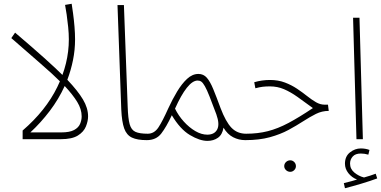

<svg xmlns="http://www.w3.org/2000/svg" viewBox="-20 -738 2020 1018"><path d="M309 -296Q260 -345 191.5 -404Q123 -463 40 -536L60 -565Q147 -491 212 -433Q277 -375 323 -329Z M447 -121Q447 -96 435.5 -67.5Q424 -39 393 -19.5Q362 0 302 0H100V-46Q223 -152 284 -277Q345 -402 345 -529Q345 -560 341.5 -594.5Q338 -629 333.5 -660.5Q329 -692 325 -712L360 -718Q363 -699 367.5 -666Q372 -633 375 -596.5Q378 -560 378 -529Q378 -473 367 -419Q356 -365 337 -315Q393 -256 420 -210.5Q447 -165 447 -121ZM141 -36H305Q349 -36 372.5 -48.5Q396 -61 404.5 -81Q413 -101 413 -121Q413 -159 389.5 -197.5Q366 -236 323 -282Q291 -212 244 -150Q197 -88 141 -36Z M758 5Q708 5 679.5 -8.5Q651 -22 638.5 -57Q626 -92 623 -157L603 -711H637L657 -172Q659 -110 667.5 -79.5Q676 -49 698 -39Q720 -29 763 -29Q775 -29 779 -24Q783 -19 783 -12Q783 5 758 5Z M758 5 763 -29Q798 -29 820 -62.5Q842 -96 872 -163Q894 -211 919 -252.5Q944 -294 972 -320Q1000 -346 1032 -346Q1059 -346 1076.5 -326Q1094 -306 1110.5 -266Q1127 -226 1149 -166Q1177 -92 1207.5 -60.5Q1238 -29 1285 -29Q1304 -29 1304 -12Q1304 5 1280 5Q1246 5 1216 -10.5Q1186 -26 1165 -61Q1159 -24 1135.5 -7.5Q1112 9 1080 9Q1039 9 987 -22Q935 -53 891 -127Q862 -65 835 -30Q808 5 758 5ZM908 -162Q926 -125 954.5 -93.5Q983 -62 1015.5 -43Q1048 -24 1079 -24Q1117 -24 1131.5 -51.5Q1146 -79 1127 -132Q1105 -191 1091 -226.5Q1077 -262 1066.5 -280.5Q1056 -299 1047.5 -305Q1039 -311 1028 -311Q1001 -311 970.5 -272.5Q940 -234 908 -162Z M1519 173Q1506 173 1496.5 164Q1487 155 1487 143Q1487 130 1496.5 121Q1506 112 1519 112Q1531 112 1540 121Q1549 130 1549 143Q1549 155 1540 164Q1531 173 1519 173Z M1280 5 1285 -29Q1347 -29 1400 -42.5Q1453 -56 1509.5 -86Q1566 -116 1639 -165Q1594 -198 1557.5 -224Q1521 -250 1486 -265Q1451 -280 1411 -280Q1390 -280 1373 -278Q1356 -276 1334 -270L1328 -302Q1348 -308 1369 -311Q1390 -314 1411 -314Q1455 -314 1490.5 -300.5Q1526 -287 1555 -267.5Q1584 -248 1608.5 -228.5Q1633 -209 1655.5 -196Q1678 -183 1701 -183H1719L1723 -150Q1687 -150 1655 -134Q1623 -118 1587.5 -95Q1552 -72 1509.5 -49Q1467 -26 1411 -10.5Q1355 5 1280 5Z M1809 260 1803 233Q1827 227 1844 222.5Q1861 218 1873 214Q1845 203 1827 180Q1809 157 1809 130Q1809 91 1835.5 70Q1862 49 1893 49Q1918 49 1939 57L1933 82Q1913 76 1893 76Q1864 76 1850 92Q1836 108 1836 129Q1836 158 1859 177Q1882 196 1910 203Q1943 194 1972 183L1980 208Q1945 221 1897 235.5Q1849 250 1809 260Z M1870 0 1852 -644H1886L1904 0Z"/></svg>

Font: Noto Sans Arabic Cond ExtLt
Style: Regular
Weight: 200
Width: 3
Designer: Monotype Design Team, Nadine Chahine, Nizar Qandah and Khaled Hosny
Foundry: Monotype Imaging Inc.
Version: Version 2.012; ttfautohint (v1.8.4.7-5d5b)